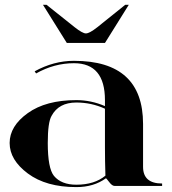

<svg xmlns="http://www.w3.org/2000/svg" viewBox="-20 -762 703 787"><path d="M332 -625Q346.7 -625 378.9 -650.4L493.2 -742.2H507.8L410.2 -585.9H253.9L156.2 -742.2H170.9L286.1 -650.4Q318.4 -625 332 -625ZM644.5 0H449.2Q439.5 0 427.7 -15.6Q416 -31.2 414.1 -31.2Q364.3 4.9 293 4.9Q168.9 4.9 94.2 -50.8Q19.5 -106.4 19.5 -175.8Q19.5 -245.1 93.8 -298.3Q168 -351.6 293 -351.6Q353.5 -351.6 410.2 -327.1V-351.6Q410.2 -502.9 283.2 -502.9Q202.1 -502.9 127.9 -460.9L122.1 -469.7Q200.2 -512.7 283.2 -512.7Q566.4 -512.7 566.4 -253.9V-78.1Q566.4 -9.8 644.5 -9.8ZM410.2 -316.4Q354.5 -341.8 293 -341.8Q220.7 -341.8 191.4 -287.1Q175.8 -260.7 175.8 -175.8Q175.8 -72.3 201.2 -41Q231.4 -4.9 293 -4.9Q367.2 -4.9 412.1 -42Q410.2 -102.5 410.2 -158.2Z"/></svg>

Font: spinwerad
Style: Bold
Weight: 700
Width: 7
Version: Version 0.3